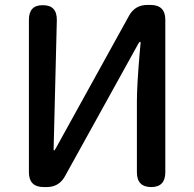

<svg xmlns="http://www.w3.org/2000/svg" viewBox="-20 -757 785 777"><path d="M157 0Q97 0 97 -60V-677Q97 -737 154 -736Q211 -736 210 -675L197 -153Q197 -148 199 -148Q201 -148 207 -159L502 -693Q526 -737 576 -737H589Q649 -737 649 -677V-60Q649 0 592 0Q534 0 534 -60V-347Q534 -410 545 -540L549 -583Q549 -588 546.5 -588Q544 -588 538 -577L243 -44Q219 0 169 0Z"/></svg>

Font: Resource Han Rounded JP Medium
Style: Regular
Weight: 500
Designer: Cyano Hao (round all glyphs); Ryoko NISHIZUKA 西塚涼子 (kana, bopomofo & ideographs); Paul D. Hunt (Latin, Greek & Cyrillic)
Foundry: Cyano Hao
Version: 0.990